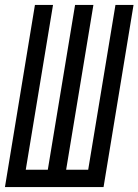

<svg xmlns="http://www.w3.org/2000/svg" viewBox="-25 -755 559 775"><path d="M-5 0 116 -735H189L79 -70H168L278 -735H352L242 -70H331L441 -735H514L393 0Z"/></svg>

Font: Iosevka Oblique
Style: Regular
Weight: 400
Italic angle: -9°
Monospace: yes
Designer: Belleve Invis
Foundry: Belleve Invis
Version: Version 32.5.0; ttfautohint (v1.8.4)